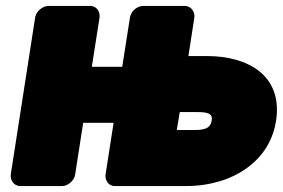

<svg xmlns="http://www.w3.org/2000/svg" viewBox="-20 -586 949 644"><path d="M674 -398H612L632 -528C634 -544 623 -566 600 -566H459C443 -566 420 -551 416 -528L390 -362H288L314 -528C316 -544 306 -566 283 -566H142C126 -566 102 -551 98 -528L16 0C14 16 25 38 48 38H189C205 38 228 23 232 0L259 -174H361L334 0C332 16 342 38 365 38H606C646 38 683 32 717 22C804 -4 889 -69 906 -181C929 -332 813 -398 674 -398ZM690 -182C687 -162 676 -150 635 -150H573L583 -210H645C687 -210 693 -199 690 -182Z"/></svg>

Font: Asimov Print
Style: EIt
Weight: 500
Designer: Google
Version: Version 2.000980; 2014